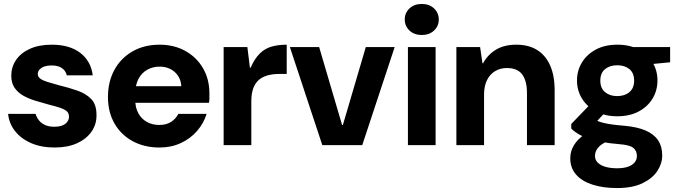

<svg xmlns="http://www.w3.org/2000/svg" viewBox="-20 -734 3441 971"><path d="M256 12Q189 12 138 -10Q87 -32 56.5 -70.5Q26 -109 21 -158H160Q165 -141 176.5 -126Q188 -111 207.5 -102Q227 -93 253 -93Q280 -93 296.5 -100Q313 -107 321 -119Q329 -131 329 -143Q329 -162 317 -172Q305 -182 282 -189.5Q259 -197 227 -205Q195 -214 161 -224Q127 -234 99 -249.5Q71 -265 54 -289.5Q37 -314 37 -351Q37 -395 61 -430.5Q85 -466 131 -487Q177 -508 242 -508Q332 -508 386 -466.5Q440 -425 449 -353H318Q312 -377 292.5 -390Q273 -403 241 -403Q208 -403 189.5 -390.5Q171 -378 171 -360Q171 -346 183.5 -336.5Q196 -327 219 -320Q242 -313 274 -304Q328 -291 372 -275.5Q416 -260 442 -232.5Q468 -205 468 -153Q469 -106 443 -68.5Q417 -31 369.5 -9.5Q322 12 256 12Z M787 12Q710 12 651 -20Q592 -52 559 -109.5Q526 -167 526 -243Q526 -321 558.5 -380.5Q591 -440 650 -474Q709 -508 787 -508Q861 -508 918 -476Q975 -444 1007 -388.5Q1039 -333 1039 -262Q1039 -252 1039 -239.5Q1039 -227 1037 -214H626V-298H897Q894 -343 863.5 -370Q833 -397 787 -397Q753 -397 725 -381.5Q697 -366 680.5 -335.5Q664 -305 664 -257V-228Q664 -190 679.5 -161.5Q695 -133 722.5 -117.5Q750 -102 786 -102Q821 -102 845 -117.5Q869 -133 882 -158H1025Q1010 -110 976.5 -71.5Q943 -33 894.5 -10.5Q846 12 787 12Z M1111 0V-496H1231L1244 -391H1247Q1268 -438 1294 -463.5Q1320 -489 1354 -498.5Q1388 -508 1430 -508V-360H1392Q1359 -360 1332.5 -352.5Q1306 -345 1288 -329Q1270 -313 1260.5 -286.5Q1251 -260 1251 -222V0Z M1610 0 1446 -496H1594L1710 -102H1714L1830 -496H1976L1812 0Z M2043 0V-496H2183V0ZM2113 -557Q2075 -557 2051 -579.5Q2027 -602 2027 -636Q2027 -669 2051 -691.5Q2075 -714 2113 -714Q2151 -714 2175 -691.5Q2199 -669 2199 -635Q2199 -602 2175 -579.5Q2151 -557 2113 -557Z M2288 0V-496H2408L2420 -414H2423Q2447 -458 2488.5 -483Q2530 -508 2591 -508Q2653 -508 2696 -481.5Q2739 -455 2762 -403.5Q2785 -352 2785 -277V0H2645V-264Q2645 -325 2621 -357.5Q2597 -390 2543 -390Q2510 -390 2483.5 -374Q2457 -358 2442.5 -328Q2428 -298 2428 -256V0Z M3101 217Q3029 217 2975.5 199.5Q2922 182 2893 148.5Q2864 115 2864 66Q2864 31 2882.5 0.5Q2901 -30 2937 -55Q2973 -80 3025 -98L3074 -28Q3030 -13 3009.5 7.5Q2989 28 2989 55Q2989 75 3003.5 89Q3018 103 3043 110Q3068 117 3101 117Q3133 117 3155 109.5Q3177 102 3189 88Q3201 74 3201 55Q3201 29 3183 14Q3165 -1 3111 -5Q3061 -9 3022 -16.5Q2983 -24 2953 -34.5Q2923 -45 2902 -58Q2881 -71 2869 -84V-107L2977 -219L3062 -189L2947 -65L2987 -129Q2997 -124 3007.5 -120Q3018 -116 3034.5 -112Q3051 -108 3075.5 -104.5Q3100 -101 3138 -98Q3204 -92 3246 -73.5Q3288 -55 3308.5 -24Q3329 7 3329 52Q3329 93 3304.5 130.5Q3280 168 3229.5 192.5Q3179 217 3101 217ZM3102 -146Q3039 -146 2993.5 -170.5Q2948 -195 2923 -236Q2898 -277 2898 -327Q2898 -377 2923 -418Q2948 -459 2993.5 -483.5Q3039 -508 3102 -508Q3165 -508 3210.5 -483.5Q3256 -459 3280.5 -418Q3305 -377 3305 -327Q3305 -277 3280.5 -236Q3256 -195 3210.5 -170.5Q3165 -146 3102 -146ZM3101 -248Q3139 -248 3163 -268Q3187 -288 3187 -326Q3187 -365 3163 -384.5Q3139 -404 3102 -404Q3064 -404 3040 -384.5Q3016 -365 3016 -326Q3016 -288 3040 -268Q3064 -248 3101 -248ZM3183 -401 3161 -496H3369V-419Z"/></svg>

Font: DM Sans 9pt 36pt ExtraBold
Style: Regular
Weight: 800
Version: Version 4.004;gftools[0.9.30]